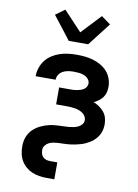

<svg xmlns="http://www.w3.org/2000/svg" viewBox="-105 -845 809 1127"><g transform="rotate(10 300.0 -281.0)"><path d="M255 215Q233 215 210.5 211.5Q188 208 167.5 199.5Q147 191 130 176.5Q113 162 101.5 142.5Q90 123 85.5 101Q81 79 81 57Q81 43 83 29Q85 15 90 2Q95 -11 102.5 -23Q110 -35 120 -44.5Q130 -54 141.5 -62Q153 -70 166 -76Q179 -82 192 -86.5Q205 -91 219 -94Q233 -97 247 -98Q261 -99 275 -100Q289 -101 303 -101Q317 -101 330.5 -102.5Q344 -104 358 -106.5Q372 -109 384.5 -115Q397 -121 406.5 -132Q416 -143 416 -157Q416 -170 409.5 -180.5Q403 -191 393.5 -198Q384 -205 372 -209.5Q360 -214 348.5 -216Q337 -218 324.5 -219Q312 -220 300 -220H234V-321H300Q310 -321 320.5 -321.5Q331 -322 341.5 -324Q352 -326 362 -329.5Q372 -333 380.5 -338.5Q389 -344 394.5 -353.5Q400 -363 400 -373Q400 -389 389 -401Q378 -413 363.5 -418.5Q349 -424 333.5 -425.5Q318 -427 303 -427Q286 -427 270 -424.5Q254 -422 239.5 -414.5Q225 -407 215.5 -393Q206 -379 206 -363V-362H87V-364Q87 -389 95.5 -413.5Q104 -438 119.5 -458Q135 -478 157 -492Q179 -506 203 -514Q227 -522 252 -525Q277 -528 303 -528Q328 -528 352.5 -525.5Q377 -523 401 -516Q425 -509 447 -496.5Q469 -484 485.5 -465.5Q502 -447 510.5 -423Q519 -399 519 -375Q519 -358 515 -341.5Q511 -325 501 -311.5Q491 -298 477.5 -288Q464 -278 449 -271Q467 -264 483 -253Q499 -242 511.5 -227Q524 -212 529.5 -193Q535 -174 535 -154Q535 -140 532.5 -126.5Q530 -113 524.5 -100Q519 -87 510.5 -76Q502 -65 492 -55.5Q482 -46 470 -39Q458 -32 445.5 -26Q433 -20 419.5 -16Q406 -12 392.5 -9Q379 -6 365.5 -4Q352 -2 338 -1Q324 0 310 0Q296 0 282.5 1Q269 2 255 4.5Q241 7 229 13.5Q217 20 208.5 31.5Q200 43 200 57Q200 68 203 79.5Q206 91 214 99Q222 107 233 110.5Q244 114 255 114H300V215ZM242 -600 227 -620 136 -737 191 -777 300 -661 409 -777 464 -737 358 -600Z"/></g></svg>

Font: Iosevka Aile
Style: Bold
Weight: 700
Designer: Belleve Invis
Foundry: Belleve Invis
Version: Version 28.0.1; ttfautohint (v1.8.4)